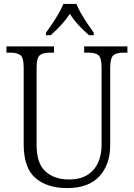

<svg xmlns="http://www.w3.org/2000/svg" viewBox="-20 -951 684 981"><path d="M323 10Q221 10 161 -41.5Q101 -93 101 -215V-606Q101 -656 84.5 -669Q68 -682 34 -682H13V-714H256V-682H234Q199 -682 183 -668.5Q167 -655 167 -603V-210Q167 -116 212.5 -75Q258 -34 332 -34Q390 -34 427 -57.5Q464 -81 481.5 -121Q499 -161 499 -209V-605Q499 -656 483 -669Q467 -682 433 -682H410V-714H631V-682H610Q576 -682 559.5 -668.5Q543 -655 543 -603V-208Q543 -111 488 -50.5Q433 10 323 10ZM215 -784Q229 -803 246.5 -829Q264 -855 279.5 -882Q295 -909 304 -931H370Q379 -909 394.5 -882Q410 -855 427.5 -829Q445 -803 459 -784V-771H435Q405 -797 381 -823Q357 -849 337 -880Q316 -849 292 -823Q268 -797 239 -771H215Z"/></svg>

Font: Noto Serif Lao SemiCondensed Light
Style: Regular
Weight: 300
Width: 4
Designer: Monotype Design Team
Foundry: Monotype Imaging Inc.
Version: Version 2.003; ttfautohint (v1.8.4.7-5d5b)